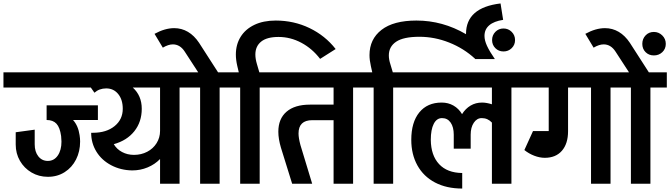

<svg xmlns="http://www.w3.org/2000/svg" viewBox="-55 -1064 3882 1112"><path d="M-35 -645H511V-557H-35ZM512 -454V-369H368Q398 -336 406 -281Q409 -262 409 -244Q409 -187 385.5 -140.5Q362 -94 319.5 -67Q277 -40 223 -40H222Q170 -40 127.5 -65Q85 -90 60.5 -132.5Q36 -175 36 -227V-298L146 -313V-228Q146 -185 167 -158.5Q188 -132 222 -132Q258 -132 279.5 -163Q301 -194 301 -244Q301 -254 299 -276Q292 -326 272 -347.5Q252 -369 215 -369V-454Z M1080 -557H985V0H872V-143Q842 -112 800 -94.5Q758 -77 711 -77Q644 -78 589 -107Q534 -136 503.5 -185.5Q473 -235 473 -295H483Q561 -295 608.5 -333.5Q656 -372 656 -434Q656 -487 629.5 -519.5Q603 -552 560 -552Q520 -552 492 -527L471 -557H399V-645H1080ZM872 -306V-557H714Q766 -510 766 -434Q766 -358 723 -304Q680 -250 604 -229Q621 -200 652 -183.5Q683 -167 721 -167Q763 -167 797.5 -185Q832 -203 852 -235Q872 -267 872 -306Z M1010 -645H1312V-557H1217V0H1104V-557H1010ZM1208 -645H1093L1015 -765Q988 -807 946 -807Q920 -807 888 -788L840 -868Q900 -901 954 -901Q997 -901 1033.5 -879.5Q1070 -858 1098 -816Z M1889 -780 1799 -723Q1753 -783 1690 -816.5Q1627 -850 1558 -850Q1491 -850 1457.5 -823Q1424 -796 1424 -748Q1424 -723 1433 -693L1447 -645H1544V-557H1449V0H1336V-557H1242V-645H1328L1319 -683Q1311 -718 1311 -748Q1311 -806 1338.5 -850.5Q1366 -895 1418 -920Q1470 -945 1542 -945Q1647 -945 1737.5 -901.5Q1828 -858 1889 -780Z M2085 -557H1990V0H1877V-368H1754Q1674 -368 1674 -291Q1674 -265 1685 -224L1753 0H1637L1572 -209Q1557 -260 1557 -301Q1557 -376 1604.5 -417Q1652 -458 1740 -458H1877V-557H1473V-645H2085Z M2859 -949Q2806 -941 2778.5 -917.5Q2751 -894 2751 -856Q2751 -830 2765.5 -798.5Q2780 -767 2811 -722H2697L2696 -724Q2631 -784 2546.5 -817.5Q2462 -851 2374 -851Q2282 -851 2239.5 -822.5Q2197 -794 2197 -743Q2197 -719 2206 -692L2220 -645H2317V-557H2222V0H2109V-557H2015V-645H2101L2093 -681Q2085 -716 2085 -745Q2085 -837 2154.5 -891Q2224 -945 2357 -945Q2509 -945 2644 -866V-868Q2644 -1020 2844 -1044ZM2928 -832Q2928 -804 2908.5 -785Q2889 -766 2861 -766Q2833 -766 2814 -785Q2795 -804 2795 -832Q2795 -860 2814 -879.5Q2833 -899 2861 -899Q2889 -899 2908.5 -879.5Q2928 -860 2928 -832Z M3002 -557H2907V0H2794V-354Q2770 -380 2735 -380Q2707 -380 2689 -353Q2671 -326 2671 -284V-203H2573V-284Q2573 -328 2555 -354Q2537 -380 2505 -380Q2474 -380 2457 -346.5Q2440 -313 2440 -254Q2441 -164 2488 -113.5Q2535 -63 2622 -62V28Q2531 28 2464.5 -7Q2398 -42 2362.5 -106Q2327 -170 2327 -254Q2327 -356 2373.5 -413Q2420 -470 2503 -470Q2541 -470 2571.5 -452.5Q2602 -435 2621 -403Q2641 -435 2670.5 -452.5Q2700 -470 2737 -470Q2762 -470 2794 -460V-557H2247V-645H3002Z M3576 -557H3481V0H3368V-557H3235V-304Q3235 -232 3199.5 -191Q3164 -150 3100 -150Q3071 -150 3039.5 -162Q3008 -174 2982 -195L3032 -305H3123V-557H2931V-645H3576Z M3505 -645H3807V-557H3712V0H3599V-557H3505ZM3703 -645H3588L3510 -765Q3483 -807 3441 -807Q3415 -807 3383 -788L3335 -868Q3395 -901 3449 -901Q3492 -901 3528.5 -879.5Q3565 -858 3593 -816ZM3665 -810Q3665 -839 3684 -859Q3703 -879 3732 -879Q3760 -879 3780.5 -859Q3801 -839 3801 -810Q3801 -781 3781 -762Q3761 -743 3732 -743Q3703 -743 3684 -762Q3665 -781 3665 -810Z"/></svg>

Font: Akshar Medium
Style: Regular
Weight: 500
Designer: Tall Chai
Foundry: Tall Chai
Version: Version 1.000